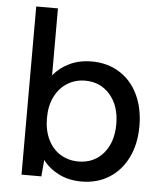

<svg xmlns="http://www.w3.org/2000/svg" viewBox="-52 -766 697 819"><g transform="rotate(5 296.5 -356.5)"><path d="M161 -71 155 0H70V-720H163V-433Q190 -467 232 -487Q274 -507 327 -507Q394 -507 445.5 -475Q497 -443 525 -384.5Q553 -326 553 -250Q553 -173 524.5 -115Q496 -57 445 -25Q394 7 327 7Q272 7 229.5 -14.5Q187 -36 161 -71ZM454 -250Q454 -327 413 -375Q372 -423 306 -423Q264 -423 230 -402Q196 -381 176.5 -342Q157 -303 157 -250Q157 -197 176.5 -157.5Q196 -118 230 -97.5Q264 -77 306 -77Q373 -77 413.5 -124.5Q454 -172 454 -250Z"/></g></svg>

Font: AF Albert Sans Medium
Style: Regular
Weight: 500
Designer: Andreas Rasmussen
Foundry: a.Foundry
Version: Version 1.300;Glyphs 3.2 (3231)